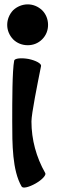

<svg xmlns="http://www.w3.org/2000/svg" viewBox="-20 -823 280 879"><path d="M200 -709C200 -734 191 -758 173 -776C155 -793 132 -803 107 -803C82 -803 58 -793 40 -776C23 -758 13 -734 13 -709C13 -684 23 -661 40 -643C58 -625 82 -616 107 -616C132 -616 155 -625 173 -643C191 -661 200 -684 200 -709ZM45 -546C36 -500 36 -360 36 -267C36 -164 36 -43 79 31C85 41 113 34 143 17C173 0 193 -22 187 -31C146 -103 124 -184 124 -267C124 -302 151 -436 168 -521C170 -532 144 -546 111 -553C77 -559 48 -556 45 -546Z"/></svg>

Font: Nupuram
Style: Bold
Weight: 700
Designer: Santhosh Thottingal (santhosh.thottingal@gmail.com)
Foundry: SMC
Version: Version 1.000